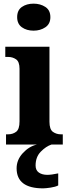

<svg xmlns="http://www.w3.org/2000/svg" viewBox="-20 -792 382 1052"><path d="M164 -624Q201 -624 228.5 -642.5Q256 -661 256 -698Q256 -736 228.5 -754Q201 -772 164 -772Q126 -772 100 -754Q74 -736 74 -698Q74 -661 100 -642.5Q126 -624 164 -624ZM13 0H324V-56H314Q289 -56 270 -69.5Q251 -83 251 -125V-536H9V-480H25Q49 -480 68 -467Q87 -454 87 -415V-127Q87 -84 68.5 -70Q50 -56 24 -56H13ZM216 240Q230 240 257 236Q284 232 299 224V158Q262 166 239 166Q211 166 193 153.5Q175 141 175 115Q175 68 203.5 39Q232 10 262 0H182Q139 10 105 47Q71 84 71 130Q71 240 216 240Z"/></svg>

Font: Noto Serif SemiCondensed Extra
Style: Regular
Weight: 800
Width: 4
Designer: Monotype Design Team
Foundry: Monotype Imaging Inc.
Version: Version 1.002